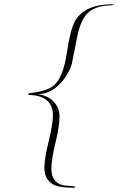

<svg xmlns="http://www.w3.org/2000/svg" viewBox="-20 -756 553 900"><path d="M322 124Q259 124 230 109Q188 86 188 29Q188 -11 208 -93Q228 -175 228 -215Q228 -310 111 -311L116 -319Q201 -328 233 -356Q275 -393 292 -500Q310 -621 333 -660Q379 -736 507 -736Q511 -736 513 -734L505 -731Q422 -731 385 -688Q357 -657 342 -584L317 -458Q300 -402 258 -360Q212 -314 156 -315H152Q198 -311 228.5 -282.5Q259 -254 259 -209Q259 -188 254.5 -157.5Q250 -127 240 -87Q230 -47 225.5 -16.5Q221 14 221 34Q221 80 248 100Q266 114 300 115Q331 116 334 121Q333 124 322 124Z"/></svg>

Font: Love Light
Style: Regular
Weight: 400
Designer: Robert E. Leuschke
Foundry: Robert E. Leuschke
Version: Version 1.010; ttfautohint (v1.8.3)